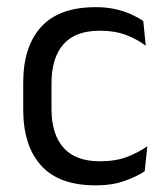

<svg xmlns="http://www.w3.org/2000/svg" viewBox="-20 -520 474 550"><path d="M254 11Q149 11 97.8 -45.8Q46.5 -102.5 46.5 -206.5V-282.5Q46.5 -387 98 -443.2Q149.5 -499.5 254 -499.5Q285 -499.5 310.5 -493.8Q336 -488 356.2 -478.8Q376.5 -469.5 390.5 -459.5L397.5 -389Q374 -407 341.8 -419.5Q309.5 -432 266 -432Q196 -432 161.8 -393.2Q127.5 -354.5 127.5 -280.5V-208.5Q127.5 -136 161.8 -97Q196 -58 266 -58Q311 -58 343.8 -70.5Q376.5 -83 402 -101L394.5 -29.5Q372.5 -14.5 337 -1.8Q301.5 11 254 11Z"/></svg>

Font: Anek Odia Medium
Style: Regular
Weight: 400
Version: Version 1.003